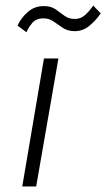

<svg xmlns="http://www.w3.org/2000/svg" viewBox="-20 -670 382 690"><path d="M138 -460 60 0H110L190 -460ZM43 -578 75 -554Q81 -569 95 -586.5Q109 -604 136 -604Q157 -604 173 -592.5Q189 -581 205.5 -570Q222 -559 245 -558Q277 -557 301.5 -577.5Q326 -598 342 -622L315 -650Q302 -631 287 -617Q272 -603 252 -602Q229 -601 213 -612.5Q197 -624 180.5 -636Q164 -648 139 -648Q105 -649 80 -627Q55 -605 43 -578Z"/></svg>

Font: Jost* 300 Light Italic
Style: Italic
Weight: 300
Italic angle: -10°
Version: Version 3.200; ttfautohint (v0.97) -l 8 -r 50 -G 200 -x 14 -